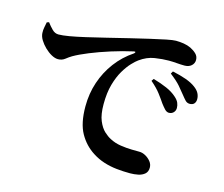

<svg xmlns="http://www.w3.org/2000/svg" viewBox="-106 -875 1211 1040"><g transform="rotate(15 500.0 -355.0)"><path d="M820 -347Q808 -348 798 -358.5Q788 -369 775 -386Q761 -407 741 -433.5Q721 -460 686 -490L695 -503Q737 -491 771.5 -476Q806 -461 829 -440Q845 -426 851 -412Q857 -398 857 -383Q857 -368 847 -357.5Q837 -347 820 -347ZM703 24Q665 24 627.5 20Q590 16 555.5 5Q521 -6 490 -26Q438 -59 407 -114.5Q376 -170 376 -264Q376 -336 397.5 -400Q419 -464 459 -517.5Q499 -571 556 -609Q562 -614 561.5 -617.5Q561 -621 552 -619Q493 -606 431.5 -586.5Q370 -567 318.5 -546Q267 -525 236 -507Q221 -498 204.5 -485Q188 -472 166 -472Q149 -472 129 -483Q109 -494 91 -511.5Q73 -529 61 -548.5Q49 -568 48 -587Q47 -604 50.5 -620.5Q54 -637 56 -649L68 -653Q82 -634 98 -618Q114 -602 134 -602Q156 -602 194 -608.5Q232 -615 281.5 -626.5Q331 -638 390.5 -652.5Q450 -667 515 -683Q569 -696 618.5 -707.5Q668 -719 705 -726.5Q742 -734 758 -734Q780 -734 802 -730.5Q824 -727 843 -718Q863 -708 876.5 -694.5Q890 -681 890 -661Q890 -642 875.5 -629Q861 -616 837 -616Q817 -616 793.5 -618Q770 -620 749 -620Q714 -620 671 -613.5Q628 -607 588 -578Q575 -569 555 -548Q535 -527 515 -493.5Q495 -460 481.5 -412.5Q468 -365 468 -301Q468 -243 482.5 -208.5Q497 -174 517 -155.5Q537 -137 555 -128Q583 -113 616.5 -108Q650 -103 679 -102.5Q708 -102 722 -102Q739 -102 756.5 -92.5Q774 -83 786.5 -67.5Q799 -52 799 -33Q799 -10 784.5 2.5Q770 15 748 19.5Q726 24 703 24ZM918 -423Q903 -423 893 -433.5Q883 -444 868 -463Q854 -481 835 -503Q816 -525 777 -555L785 -569Q828 -560 861.5 -548Q895 -536 916 -520Q935 -506 943 -490.5Q951 -475 951 -458Q951 -442 942.5 -432.5Q934 -423 918 -423Z"/></g></svg>

Font: Noto Serif HK ExtraLight
Style: Bold
Weight: 700
Version: Version 2.002-H1;hotconv 1.1.0;makeotfexe 2.6.0